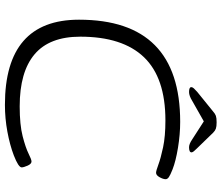

<svg xmlns="http://www.w3.org/2000/svg" viewBox="-80 -814 900 780"><g transform="rotate(90 370.0 -424.0)"><path d="M406 6Q60 6 60 -295Q60 -706 475 -706Q526 -706 580.5 -697Q635 -688 668 -675Q691 -666 699.5 -660Q708 -654 708 -647Q708 -637 700 -622.5Q692 -608 682 -608Q674 -608 648.5 -617.5Q623 -627 578.5 -636.5Q534 -646 469 -646Q296 -646 212.5 -559Q129 -472 129 -300Q129 -175 200.5 -114.5Q272 -54 412 -54Q487 -54 533.5 -66Q580 -78 604 -90Q628 -102 636 -102Q646 -102 653 -86Q660 -70 660 -62Q660 -49 611 -30Q569 -14 515 -4Q461 6 406 6ZM354 -742Q334 -742 334 -751Q334 -756 339 -761.5Q344 -767 353 -775L432 -839Q442 -848 450.5 -851Q459 -854 477 -854Q494 -854 502.5 -851Q511 -848 519 -840L583 -774Q590 -767 594.5 -761.5Q599 -756 599 -752Q599 -742 578 -742Q565 -742 546 -755L473 -802L390 -755Q369 -742 354 -742Z"/></g></svg>

Font: Asap Expanded Expanded Light
Style: Italic
Weight: 300
Width: 7
Italic angle: -6°
Designer: Pablo Cosgaya
Foundry: Omnibus-Type
Version: Version 3.001; ttfautohint (v1.8.4.7-5d5b)